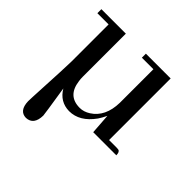

<svg xmlns="http://www.w3.org/2000/svg" viewBox="-154 -554 861 861"><g transform="rotate(45 276.5 -124.0)"><path d="M171.9 105.5Q171.9 98.6 149.4 -43.9Q180.7 8.8 239.3 9.8Q305.7 9.8 354.5 -58.6Q366.2 -76.2 376 -96.7L382.8 0H529.3Q529.3 -21.5 517.6 -24.4Q512.7 -25.4 505.9 -25.4H458V-416H300.8V-390.6H374V-177.7Q372.1 -87.9 312.5 -49.8Q288.1 -34.2 262.7 -34.2Q186.5 -34.2 175.8 -116.2Q173.8 -128.9 173.8 -141.6V-416H18.6V-390.6H89.8V-155.3Q89.8 -126 79.1 79.1Q78.1 99.6 78.1 108.4Q80.1 167 124 168Q170.9 166 171.9 105.5Z"/></g></svg>

Font: Abhaya Libre Medium
Style: Regular
Weight: 500
Designer: Pushpananda Ekanayake, Sol Matas, Pathum Egodawatta
Foundry: Mooniak
Version: Version 1.050 ; ttfautohint (v1.6)